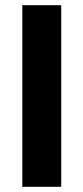

<svg xmlns="http://www.w3.org/2000/svg" viewBox="-20 -720 321 740"><path d="M66 0V-700H216V0Z"/></svg>

Font: DM Sans 20pt Black
Style: Regular
Weight: 900
Version: Version 4.004;gftools[0.9.30]